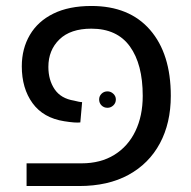

<svg xmlns="http://www.w3.org/2000/svg" viewBox="-20 -623 641 643"><path d="M69 0V-76H253Q317 -76 363 -104.5Q409 -133 433.5 -184Q458 -235 458 -302Q458 -408 415 -467.5Q372 -527 286 -527Q216 -527 179 -491Q142 -455 142 -399Q142 -355 163 -324Q184 -293 228 -286Q236 -284 243 -282.5Q250 -281 255 -281L249 -213Q240 -212 227 -213Q214 -214 195 -217Q125 -228 89 -277.5Q53 -327 53 -401Q53 -460 80 -506Q107 -552 159 -577.5Q211 -603 286 -603Q413 -603 482.5 -523Q552 -443 552 -302Q552 -211 515.5 -143Q479 -75 410.5 -37.5Q342 0 245 0ZM340 -262Q328 -262 320 -270Q312 -278 312 -290Q312 -301 320 -309Q328 -317 340 -317Q351 -317 359.5 -309Q368 -301 368 -290Q368 -278 359.5 -270Q351 -262 340 -262Z"/></svg>

Font: Noto Sans Hebrew Thin
Style: Regular
Weight: 400
Version: Version 3.001